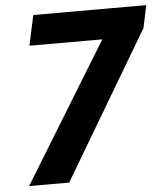

<svg xmlns="http://www.w3.org/2000/svg" viewBox="-52 -760 697 806"><g transform="rotate(-5 297.0 -357.0)"><path d="M38.1 0 397.9 -586.9H90.8L118.2 -713.9H594.2L574.2 -619.1L207 0Z"/></g></svg>

Font: Open Sans
Style: Bold Italic
Weight: 700
Italic angle: -12°
Designer: Monotype Design Team
Foundry: Monotype Imaging Inc.
Version: Version 3.003; ttfautohint (v1.8.4)